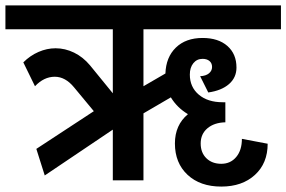

<svg xmlns="http://www.w3.org/2000/svg" viewBox="-55 -665 1056 708"><path d="M474 -347 555 -394Q557 -454 593.5 -489.5Q630 -525 692 -525Q750 -525 783.5 -495.5Q817 -466 817 -416Q817 -379 789.5 -355Q762 -331 713 -324L683 -384Q704 -385 715.5 -394.5Q727 -404 727 -418Q727 -432 717.5 -440Q708 -448 692 -448Q671 -448 658 -432Q645 -416 645 -390Q645 -344 678 -316Q711 -288 766 -288H776V-214Q735 -213 710 -192Q685 -171 685 -136Q685 -102 706 -81.5Q727 -61 761 -61Q795 -61 816 -86Q837 -111 837 -153L932 -135Q932 -63 885 -20Q838 23 761 23Q683 23 636.5 -20.5Q590 -64 590 -136Q590 -204 638 -244Q598 -268 575 -306L474 -247V0H361V-187L110 -18L79 -116L291 -255L218 -343Q186 -382 147 -382Q107 -382 74 -347L31 -435Q56 -460 87 -473.5Q118 -487 150 -487Q185 -487 218 -471Q251 -455 277 -424L361 -321V-557H-35V-645H981V-557H474Z"/></svg>

Font: Akshar Medium
Style: Regular
Weight: 500
Designer: Tall Chai
Foundry: Tall Chai
Version: Version 1.000